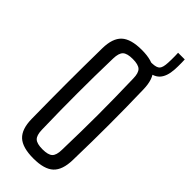

<svg xmlns="http://www.w3.org/2000/svg" viewBox="-299 -971 1018 1018"><g transform="rotate(45 210.0 -462.5)"><path d="M209.5 7Q128 7 92 -26.2Q56 -59.5 55 -135.5Q54 -211.5 53.5 -276.2Q53 -341 53 -402.2Q53 -463.5 53.5 -527.2Q54 -591 55 -664Q56 -740.5 92 -773.8Q128 -807 209.5 -807Q290.5 -807 326.2 -773.8Q362 -740.5 363.5 -664Q365.5 -591 366.2 -527.2Q367 -463.5 367 -402.2Q367 -341 366.2 -276.2Q365.5 -211.5 363.5 -135.5Q362 -59.5 326.2 -26.2Q290.5 7 209.5 7ZM209.5 -61.5Q251.5 -61.5 267.8 -76.8Q284 -92 284.5 -133Q286.5 -210 287.5 -274.5Q288.5 -339 288.5 -399.5Q288.5 -460 287.5 -524.8Q286.5 -589.5 284.5 -667Q284 -708 267.8 -723.5Q251.5 -739 209.5 -739Q167.5 -739 151.2 -723.5Q135 -708 134 -667Q132 -591.5 131.2 -527.5Q130.5 -463.5 130.5 -403Q130.5 -342.5 131.2 -277.2Q132 -212 134 -133Q135 -92 151.2 -76.8Q167.5 -61.5 209.5 -61.5ZM298.5 -747.5Q294 -747.5 288.8 -748.2Q283.5 -749 278.5 -749.5V-794.5Q285 -794.5 289.5 -794.5Q294 -794.5 298.5 -794.5Q332 -795.5 343.2 -808.5Q354.5 -821.5 356 -857.5Q356.5 -867.5 356.8 -881Q357 -894.5 356.8 -908.2Q356.5 -922 356 -932H406Q406.5 -922 406.8 -908.2Q407 -894.5 406.8 -881Q406.5 -867.5 406 -857.5Q402.5 -801 377 -774.2Q351.5 -747.5 298.5 -747.5Z"/></g></svg>

Font: Big Shoulders Text Thin
Style: Regular
Weight: 400
Version: Version 2.002